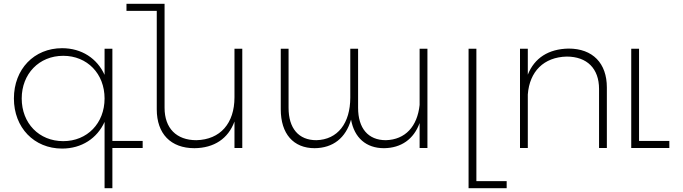

<svg xmlns="http://www.w3.org/2000/svg" viewBox="-20 -777 3586 1008"><path d="M729 -37H570V-521H529V-384C490 -470 409 -524 306 -524C159 -524 53 -414 53 -260C53 -107 159 3 306 3C409 3 490 -51 529 -137V211H570V0H729ZM312 -36C185 -36 94 -130 94 -260C94 -389 185 -484 312 -484C438 -484 529 -390 529 -260C529 -130 438 -36 312 -36Z M1211 -521V-266C1211 -130 1137 -44 1011 -41C906 -41 844 -104 844 -211V-757H644V-720H803V-203C803 -75 876 1 1001 1C1104 0 1178 -49 1211 -139V0H1252V-521Z M2183 -521V-226C2171 -113 2108 -44 2006 -41C1912 -41 1860 -104 1860 -211V-521H1819V-265C1819 -130 1753 -44 1641 -41C1547 -41 1495 -104 1495 -211V-521H1454V-203C1454 -75 1520 1 1632 1C1728 0 1795 -52 1823 -149C1840 -54 1902 1 1996 1C2086 0 2152 -46 2183 -131V0H2224V-521Z M2481 174V-521H2440V211H2640V174Z M2965 -522C2860 -520 2786 -473 2751 -385V-521H2710V0H2751V-281C2760 -402 2835 -477 2955 -480C3062 -480 3125 -417 3125 -310V0H3166V-318C3166 -445 3092 -522 2965 -522Z M3335 -37V-521H3294V0H3494V-37Z"/></svg>

Font: Montserrat arm ExtraLight
Style: Regular
Weight: 275
Designer: Julieta Ulanovsky
Foundry: Julieta Ulanovsky
Version: Version 6.000;PS 006.000;hotconv 1.0.88;makeotf.lib2.5.64775